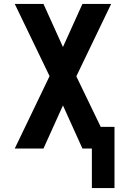

<svg xmlns="http://www.w3.org/2000/svg" viewBox="-20 -755 640 976"><path d="M447 201V0H399L300 -219L201 0H55L232 -368L55 -735H201L300 -516L399 -735H545L368 -367L492 -110H562V201Z"/></svg>

Font: Iosevka SS04 XBd Ex
Style: Regular
Weight: 800
Width: 7
Monospace: yes
Designer: Belleve Invis
Foundry: Belleve Invis
Version: Version 19.0.0; ttfautohint (v1.8.4)